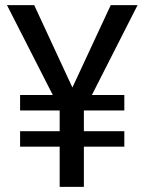

<svg xmlns="http://www.w3.org/2000/svg" viewBox="-20 -731 565 751"><path d="M339.4 -359.4H466.3V-298.8H308.1V-217.8H466.3V-157.2H308.1V0H213.4V-157.2H58.6V-217.8H213.4V-298.8H58.6V-359.4H186.5L7.3 -710.9H113.8L263.2 -388.7L413.1 -710.9H518.1Z"/></svg>

Font: Heebo
Style: Regular
Weight: 400
Designer: Oded Ezer
Foundry: Meir Sadan
Version: Version 2.001; ttfautohint (v1.5.14-ce02) -l 8 -r 50 -G 200 